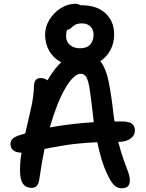

<svg xmlns="http://www.w3.org/2000/svg" viewBox="-20 -996 780 1026"><path d="M631 10Q606 10 588.5 -8Q571 -26 552 -68Q537 -98 523.5 -142.5Q510 -187 500 -236Q398 -231 331.5 -220.5Q265 -210 218 -200Q210 -162 203 -121.5Q196 -81 190 -38Q185 8 149 8Q119 8 103 -13.5Q87 -35 87 -87Q87 -111 89 -134.5Q91 -158 95 -180Q64 -181 50 -193.5Q36 -206 36 -227Q36 -242 45.5 -252.5Q55 -263 77 -271Q95 -277 115 -283Q129 -347 144.5 -411.5Q160 -476 162 -542Q163 -559 171.5 -569Q180 -579 197 -579Q217 -579 234 -567Q269 -628 307 -663Q266 -685 243.5 -723.5Q221 -762 221 -811Q221 -853 244 -890.5Q267 -928 304.5 -952Q342 -976 383 -976Q398 -976 409 -968H414Q498 -968 544 -925Q590 -882 590 -811Q590 -766 570 -728.5Q550 -691 516 -669Q546 -632 560.5 -561Q575 -490 587 -381Q589 -363 592 -347Q609 -347 627 -347Q671 -347 686 -334Q701 -321 701 -298Q701 -273 678 -255.5Q655 -238 613 -238H612Q626 -183 640 -144.5Q654 -106 664 -79Q674 -52 674 -32Q674 10 631 10ZM333 -803Q333 -773 354 -755.5Q375 -738 408 -738Q443 -738 461.5 -757.5Q480 -777 480 -812Q480 -837 463.5 -854Q447 -871 418 -871Q393 -871 380 -862.5Q367 -854 358.5 -845.5Q350 -837 339 -837Q333 -823 333 -803ZM412 -602Q375 -602 330 -526Q285 -450 246 -315Q355 -335 481 -343Q479 -362 477 -380Q467 -466 460 -514.5Q453 -563 442 -582.5Q431 -602 412 -602Z"/></svg>

Font: Shantell Sans Normal
Style: Regular
Weight: 500
Designer: Stephen Nixon, Anya Danilova, Shantell Martin
Foundry: Arrow Type
Version: Version 1.009;[a7da0bfa3]